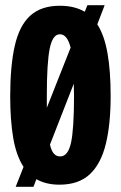

<svg xmlns="http://www.w3.org/2000/svg" viewBox="-20 -697 462 734"><path d="M40 17 70 -59Q42 -102 30.5 -170Q19 -238 19 -328Q19 -445 36.5 -522Q54 -599 95.5 -637Q137 -675 209 -675Q265 -675 304 -652L314 -677H380L352 -604Q379 -562 391 -493.5Q403 -425 403 -330Q403 -222 384.5 -146.5Q366 -71 323.5 -31Q281 9 207 9Q156 9 119 -12L108 17ZM159 -332Q159 -306 159 -285L250 -515Q237 -566 209 -566Q181 -566 170 -511Q159 -456 159 -332ZM210 -99Q240 -99 251.5 -151.5Q263 -204 263 -332Q263 -356 262 -377L171 -144Q177 -119 186.5 -109Q196 -99 210 -99Z"/></svg>

Font: Bricolage Grotesque 48pt Condensed Bricolage Grotesque 48pt Condensed Regular
Style: Bold
Weight: 700
Width: 3
Designer: Mathieu Triay
Foundry: Atelier Triay
Version: Version 1.000; ttfautohint (v1.8.4.7-5d5b);gftools[0.9.32]